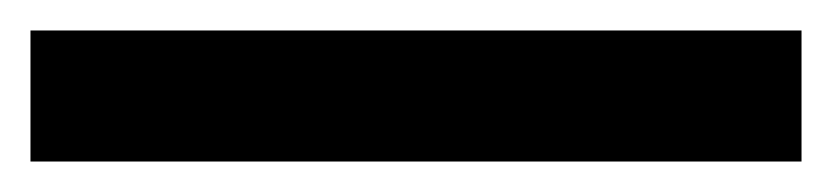

<svg xmlns="http://www.w3.org/2000/svg" viewBox="-23 -866 546 126"><path d="M503 -760H-3V-846H503Z"/></svg>

Font: Noto Sans Gujarati SemiBold
Style: Regular
Weight: 600
Designer: Jelle Bosma - Monotype Design Team, Universal Thirst
Foundry: Monotype Imaging Inc.
Version: Version 2.106; ttfautohint (v1.8.4.7-5d5b)